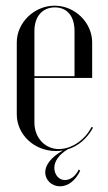

<svg xmlns="http://www.w3.org/2000/svg" viewBox="-20 -523 379 675"><path d="M39 -374V-121C39 -50 100 8 177 8C185 8 193 7 201 6C161 29 139 56 139 83C139 110 162 132 191 132C220 132 246 111 262 77L257 73C245 98 226 110 208 110C187 110 171 91 171 67C171 45 186 21 218 2C255 -9 286 -36 307 -74L302 -77C279 -31 232 1 187 1C138 1 101 -39 101 -92V-249H304V-374C304 -443 244 -503 172 -503C100 -503 39 -443 39 -374ZM101 -255V-414C101 -465 129 -497 173 -497C216 -497 242 -466 242 -414V-255Z"/></svg>

Font: Moniqa Display
Style: Regular
Weight: 400
Designer: Rajesh Rajput
Foundry: Rajesh Rajput
Version: Version 1.000